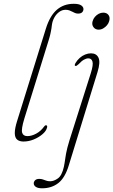

<svg xmlns="http://www.w3.org/2000/svg" viewBox="-20 -737 597 1010"><path d="M368 -717Q395 -717 407 -708.8Q419 -700.5 419 -689.5Q419 -679.5 412.2 -672.5Q405.5 -665.5 390.5 -665.5Q382 -665.5 374.8 -668.5Q367.5 -671.5 360.2 -675.5Q353 -679.5 344.5 -682.5Q336 -685.5 324.5 -685.5Q307 -685.5 291.8 -674.5Q276.5 -663.5 266.2 -645.5Q256 -627.5 253 -606Q252 -597 250.8 -588.8Q249.5 -580.5 248 -573Q246.5 -565.5 245 -558.2Q243.5 -551 241.2 -543.2Q239 -535.5 236.5 -527L108 -113Q91 -57 96.5 -39Q102 -21 124 -21Q146 -21 170 -33.8Q194 -46.5 211.5 -70.5Q214 -74.5 216.5 -76.2Q219 -78 222 -78Q226 -78 227.5 -74.8Q229 -71.5 227.5 -66Q223 -47.5 203.2 -30.8Q183.5 -14 157 -3.2Q130.5 7.5 103.5 7.5Q82 7.5 70 -2.8Q58 -13 57.8 -37Q57.5 -61 70.5 -102L222 -588.5Q243 -654.5 279.2 -685.8Q315.5 -717 368 -717ZM493 -358 342 132.5Q322 198.5 286.8 226Q251.5 253.5 201 253.5Q179.5 253.5 168.5 246Q157.5 238.5 157.5 227.5Q157.5 218.5 164.8 211.2Q172 204 186.5 204Q197 204 205.5 207Q214 210 223 213.2Q232 216.5 244 216.5Q263 216.5 284.2 201.8Q305.5 187 316 140.5Q318 130.5 319.8 120Q321.5 109.5 323.2 97.5Q325 85.5 327.5 71Q330 56.5 334.5 39.5Q339 22.5 345.5 1L457.5 -351.5Q471.5 -396 466.5 -413Q461.5 -430 445 -430Q434 -430 421.8 -423.2Q409.5 -416.5 393 -399Q387 -393.5 383 -391.2Q379 -389 376 -390.5Q372.5 -392 373.2 -395.8Q374 -399.5 376.5 -404.5Q386 -420.5 399.2 -432.2Q412.5 -444 428 -450.2Q443.5 -456.5 458.5 -456.5Q487.5 -456.5 498.2 -433.2Q509 -410 493 -358ZM499 -581Q481.5 -581 471.8 -594Q462 -607 467 -625Q470.5 -638 479.2 -648.2Q488 -658.5 499.5 -664.5Q511 -670.5 523 -670.5Q541.5 -670.5 550.8 -658Q560 -645.5 554.5 -626.5Q551.5 -614.5 542.8 -604.2Q534 -594 522.8 -587.5Q511.5 -581 499 -581Z"/></svg>

Font: Fraunces Thin
Style: Italic
Weight: 250
Italic angle: -16°
Version: Version 1.000;[b76b70a41]